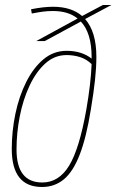

<svg xmlns="http://www.w3.org/2000/svg" viewBox="-20 -737 465 767"><path d="M159 -573H125L290 -663Q253 -693 192 -693Q170 -693 151.5 -690.5Q133 -688 107 -683L104 -700Q129 -705 151 -707.5Q173 -710 192 -710Q265 -710 308 -673L391 -717H425L320 -661Q365 -610 365 -510Q365 -468 359.5 -417Q354 -366 343 -300Q325 -188 298.5 -119.5Q272 -51 235 -20.5Q198 10 148 10Q27 10 27 -142Q27 -213 41.5 -282.5Q56 -352 84.5 -409Q113 -466 153.5 -500Q194 -534 246 -534Q306 -534 346 -503Q346 -506 346 -509Q346 -605 303 -651ZM46 -140Q46 -8 149 -8Q215 -8 256 -75Q297 -142 325 -300Q343 -404 346 -481Q325 -501 299.5 -509Q274 -517 246 -517Q198 -517 161 -483.5Q124 -450 98 -394.5Q72 -339 59 -272.5Q46 -206 46 -140Z"/></svg>

Font: Georama SemiCondensed Thin
Style: Italic
Weight: 100
Width: 4
Italic angle: -9°
Designer: Jean-Baptiste Levee
Foundry: Production Type
Version: Version 1.000